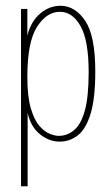

<svg xmlns="http://www.w3.org/2000/svg" viewBox="-20 -480 390 667"><path d="M53 167V-449H75V-356Q87 -405 119 -432.5Q151 -460 191 -460Q242 -459 276.5 -407Q311 -355 311 -232Q311 -137 294.5 -84Q278 -31 250 -9.5Q222 12 187 12Q151 12 119 -13.5Q87 -39 76 -88V167ZM184 -8Q214 -8 238 -28.5Q262 -49 275 -97Q288 -145 288 -229Q288 -339 260 -389Q232 -439 188 -439Q142 -439 108.5 -386.5Q75 -334 75 -213Q75 -145 87 -104Q99 -63 117 -42.5Q135 -22 153 -15Q171 -8 184 -8Z"/></svg>

Font: Inconsolata ExtraCondensed ExtraLight
Style: Regular
Weight: 200
Width: 2
Monospace: yes
Designer: Raph Levien, Cyreal, Brenton Simpson
Foundry: Raph Levien, Cyreal, Google
Version: Version 3.001; ttfautohint (v1.8.2.53-6de2)